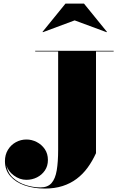

<svg xmlns="http://www.w3.org/2000/svg" viewBox="-20 -1038 680 1088"><path d="M624 -750V-746.5H524V-170Q503.5 -125 476.5 -88Q449.5 -51 414.2 -24.5Q379 2 334.5 16.2Q290 30.5 234 30.5Q170.5 30.5 119.2 12.5Q68 -5.5 38 -40.2Q8 -75 8 -125Q8 -161 24.8 -188.8Q41.5 -216.5 69.5 -232Q97.5 -247.5 130 -247.5Q160 -247.5 188 -233.2Q216 -219 233.8 -193Q251.5 -167 251.5 -131.5Q251.5 -97.5 234.5 -72.2Q217.5 -47 189.8 -33Q162 -19 129.5 -19Q91.5 -19 58.2 -43.8Q25 -68.5 16.5 -102Q23.5 -58 54 -30.2Q84.5 -2.5 126.2 10.8Q168 24 209.5 24Q250.5 24 272 -0.5Q293.5 -25 301.5 -72.8Q309.5 -120.5 309.5 -190V-746.5H179.5V-750ZM223 -855.5 221 -857.5 351 -1017.5H456L586 -857.5L584 -855.5L403 -922.5Z"/></svg>

Font: Bodoni Moda 48pt Black
Style: Regular
Weight: 900
Designer: Owen Earl
Foundry: indestructible type
Version: Version 2.004